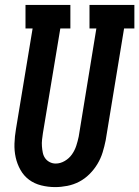

<svg xmlns="http://www.w3.org/2000/svg" viewBox="-20 -755 568 783"><path d="M205 8Q176 8 148 1Q120 -6 98.5 -22Q77 -38 63.5 -62Q50 -86 44 -113Q38 -140 39 -169.5Q40 -199 45 -228L113 -639H84V-735H267V-639H226L155 -212Q153 -199 151.5 -185.5Q150 -172 151 -158.5Q152 -145 154.5 -132.5Q157 -120 164 -110Q171 -100 182.5 -94Q194 -88 207 -88Q226 -88 244 -98.5Q262 -109 273.5 -125.5Q285 -142 291 -160.5Q297 -179 301 -198L373 -639H345V-735H528V-639H486L411 -183Q406 -158 398.5 -133.5Q391 -109 377.5 -86.5Q364 -64 345 -45Q326 -26 303 -14Q280 -2 254.5 3Q229 8 205 8Z"/></svg>

Font: Iosevka Slab Oblique
Style: Bold
Weight: 700
Italic angle: -9°
Monospace: yes
Designer: Belleve Invis
Foundry: Belleve Invis
Version: Version 11.1.1; ttfautohint (v1.8.3)